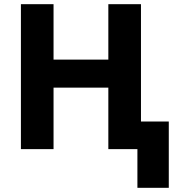

<svg xmlns="http://www.w3.org/2000/svg" viewBox="-20 -713 847 918"><path d="M637 185V0H498V-294H236V0H80V-693H236V-428H498V-693H654V-132H787V185Z"/></svg>

Font: Ubuntu Sans ExtraBold
Style: Regular
Weight: 800
Designer: Dalton Maag Ltd
Foundry: Dalton Maag Ltd
Version: Version 1.006; ttfautohint (v1.8.4.7-5d5b)